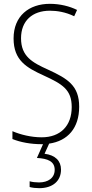

<svg xmlns="http://www.w3.org/2000/svg" viewBox="-20 -744 479 1004"><path d="M299 143C299 97 269 67 213 60L237 7C334 -7 394 -74 394 -186C394 -297 333 -333 231 -380C149 -417 90 -449 90 -544C90 -635 149 -688 241 -688C278 -688 323 -681 368 -659L383 -692C345 -711 294 -724 241 -724C131 -724 51 -660 51 -543C51 -428 119 -390 209 -349C307 -304 355 -275 355 -184C355 -86 296 -26 198 -26C143 -26 87 -40 45 -58V-17C87 0 141 10 197 10C200 10 203 10 205 10L173 82C230 85 266 100 266 144C266 187 231 210 184 210C167 210 149 208 135 204V234C149 238 168 240 185 240C255 240 299 203 299 143Z"/></svg>

Font: Noto Sans Georgian Condensed ExtraLight
Style: Regular
Weight: 200
Width: 3
Designer: Monotype Design Team, Akaki Razmadze
Foundry: Google LLC
Version: Version 2.005